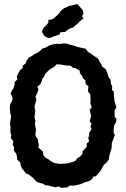

<svg xmlns="http://www.w3.org/2000/svg" viewBox="-20 -891 610 929"><path d="M276 18 264 11 247 15 234 12 213 6H202L183 -4L175 -5L156 -12L145 -25L134 -35L120 -46L107 -51L93 -68L87 -75L80 -92L78 -105L63 -119L62 -133L59 -147L47 -162L48 -179L41 -191L45 -207L32 -224L35 -235L30 -253L31 -276L28 -292L31 -310L34 -329L30 -341L27 -369L29 -387L39 -404L41 -418L32 -439L38 -454L45 -464L51 -483L50 -493L64 -507L61 -520L68 -536L77 -551L90 -563V-573L105 -585L108 -596L119 -612L136 -621L144 -628L160 -635L173 -644L185 -656L204 -662L214 -669L234 -676L254 -679L271 -678L287 -681L304 -680L320 -674L336 -671L355 -664L381 -658L394 -656L406 -640L422 -630L431 -623L455 -607L463 -591L470 -581L475 -568L492 -556L500 -535L506 -516L515 -505L517 -485L523 -473L522 -456L531 -447V-427L534 -402L537 -391L543 -372L534 -356L535 -325L544 -316L541 -299L532 -283L530 -266V-248L536 -238L529 -220L521 -199L520 -176L516 -160L511 -146L507 -127V-120L496 -105L482 -93L474 -78L467 -65L457 -53L443 -38L432 -37L426 -25L412 -15L390 -9L373 -1L362 2L345 6L340 7H317L305 16ZM270 -98 305 -100 337 -109 348 -116 353 -125 367 -133 379 -146V-158L387 -167L399 -180L400 -197L411 -207L407 -225L411 -232V-248L423 -266L418 -278L423 -292L414 -305L421 -329L414 -359L424 -373L417 -390L418 -404V-413L417 -434L405 -450L408 -474L395 -483L393 -502L380 -514L377 -525L367 -536L365 -550L345 -561L331 -564L322 -573L302 -574L271 -579L254 -580L244 -569L232 -562L221 -555L209 -544L198 -533L194 -521L185 -510L182 -498L174 -482L161 -472L166 -458L160 -441L152 -425L156 -407L148 -380L147 -369L151 -356L147 -325L151 -304L149 -293L152 -272L154 -265L151 -236L163 -217L165 -203L168 -190L165 -177L181 -164L188 -156L190 -140L201 -127L215 -120L222 -114L241 -103L255 -100ZM215 -706 196 -716 183 -736 187 -750 196 -762 206 -771 214 -782V-794L234 -798L250 -811L263 -823L268 -830L279 -843L290 -851L304 -857L313 -862L328 -865L343 -869L355 -871L368 -856L379 -844L384 -826L377 -812L384 -801L373 -794L366 -788L357 -778L343 -767L336 -759L319 -753L311 -749L294 -736L272 -735L268 -724L243 -716L224 -708Z"/></svg>

Font: Winky Rough Medium
Style: Regular
Weight: 500
Designer: Simon Atzbach
Foundry: typofactur
Version: Version 1.206; ttfautohint (v1.8.4.7-5d5b)